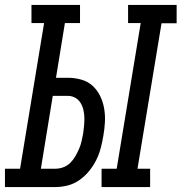

<svg xmlns="http://www.w3.org/2000/svg" viewBox="-62 -755 733 775"><path d="M348 0V-74H409L506 -662H455V-735H651V-661H590L493 -74H544V0ZM-42 0V-74H19L116 -662H65V-735H261V-662H200L164 -441H212Q240 -441 266.5 -433.5Q293 -426 312 -408.5Q331 -391 342.5 -367Q354 -343 358.5 -316.5Q363 -290 361.5 -262Q360 -234 355 -206Q351 -182 344.5 -157Q338 -132 326.5 -109Q315 -86 298 -65Q281 -44 259 -28.5Q237 -13 212 -6.5Q187 0 162 0ZM162 -74Q178 -74 194 -80Q210 -86 222 -98Q234 -110 242.5 -125Q251 -140 257.5 -155Q264 -170 267.5 -186Q271 -202 274 -218Q276 -233 277.5 -249.5Q279 -266 278.5 -281.5Q278 -297 274.5 -312Q271 -327 263 -340Q255 -353 241.5 -360.5Q228 -368 212 -368H151L103 -74Z"/></svg>

Font: Iosevka Slab Extended Oblique
Style: Regular
Weight: 400
Width: 7
Italic angle: -9°
Monospace: yes
Designer: Belleve Invis
Foundry: Belleve Invis
Version: Version 11.1.0; ttfautohint (v1.8.3)